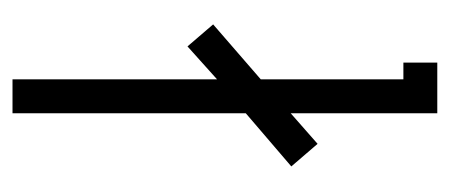

<svg xmlns="http://www.w3.org/2000/svg" viewBox="-226 -493 719 307"><g transform="rotate(90 133.5 -339.5)"><path d="M210 -487.8 246.1 -445.8 161.1 -373V0H106.9V-327.1L54.2 -279.8L19 -320.8L106.9 -397V-625H80.1V-679.2H161.1V-444.8Z"/></g></svg>

Font: Rawengulk
Style: Demibold
Weight: 600
Version: Version 0.92